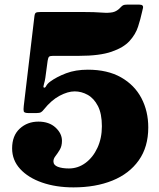

<svg xmlns="http://www.w3.org/2000/svg" viewBox="-20 -802 690 832"><path d="M32.5 -159Q32.5 -108 67.2 -70Q102 -32 162.2 -11Q222.5 10 298.5 10Q394 10 467 -19.5Q540 -49 581.2 -107Q622.5 -165 622.5 -250Q622.5 -320 592.8 -376.8Q563 -433.5 504.5 -466.8Q446 -500 360.5 -500Q307.5 -500 266.5 -484.5Q225.5 -469 197 -448Q185 -439 180 -429.2Q175 -419.5 169.5 -423Q166.5 -424.5 170.5 -437.8Q174.5 -451 176.5 -465L186.5 -539Q188.5 -551.5 192.2 -555.8Q196 -560 210 -560H322.5Q411.5 -560 463.2 -577.8Q515 -595.5 541.2 -624.2Q567.5 -653 578.2 -686.2Q589 -719.5 595.5 -750L599.5 -767Q603 -782 583.5 -782H531Q519.5 -782 514.2 -779.5Q509 -777 504 -771.5Q487.5 -753 468.8 -749Q450 -745 420 -747.5Q390 -750 339.5 -750H157Q141.5 -750 136 -747.2Q130.5 -744.5 129 -730L83 -343Q81 -326.5 83 -319.2Q85 -312 105 -312H137Q151.5 -312 157.8 -315.8Q164 -319.5 170 -327.5Q202.5 -368 238.2 -387Q274 -406 303.5 -406Q333 -406 360 -391Q387 -376 404.2 -342.8Q421.5 -309.5 421.5 -255Q421.5 -203 402.2 -161.5Q383 -120 350.5 -96Q318 -72 278.5 -72Q249.5 -72 230.5 -79.2Q211.5 -86.5 211.5 -103Q211.5 -114.5 220.8 -126.2Q230 -138 239.2 -153.5Q248.5 -169 248.5 -192Q248.5 -223.5 220.8 -249.2Q193 -275 146.5 -275Q98.5 -275 65.5 -244.5Q32.5 -214 32.5 -159Z"/></svg>

Font: Besley Black
Style: Regular
Weight: 900
Designer: Owen Earl
Foundry: indestructible type*
Version: Version 2.001